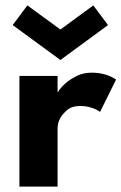

<svg xmlns="http://www.w3.org/2000/svg" viewBox="-20 -692 450 712"><path d="M193.5 0H52V-410.5H193.5V-351H195Q218.5 -388 267 -411.5Q290.5 -422.5 321 -422.5Q372 -422.5 410.5 -397L351 -277Q337.5 -288 309 -295.5Q295.5 -299 277.5 -299Q250 -299 233.5 -287.5Q193.5 -256.5 193.5 -216ZM204 -469.5 27 -599 81.5 -672 204 -582.5 326 -672 380.5 -599Z"/></svg>

Font: Lucymar Sans
Style: Bold
Weight: 700
Foundry: The League of Moveable Type (original font) / Main changes by Cristiano Sobral with portions from Mirco Monsees
Version: Version 2.001;August 30, 2020;FontCreator 13.0.0.2681 64-bit